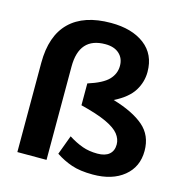

<svg xmlns="http://www.w3.org/2000/svg" viewBox="-110 -847 918 960"><g transform="rotate(15 348.5 -367.0)"><path d="M62 0V-462Q62 -602 135 -673.5Q208 -745 348 -745Q457 -745 522 -695.5Q587 -646 587 -555Q587 -503 559 -457.5Q531 -412 460 -376Q565 -345 620 -297.5Q675 -250 675 -170Q675 -87 615 -38Q555 11 455 11Q389 11 345 -4Q301 -19 262 -45L299 -145Q337 -121 372 -108.5Q407 -96 450 -96Q490 -96 511 -114Q532 -132 532 -165Q532 -193 512.5 -218Q493 -243 444.5 -265.5Q396 -288 311 -309V-422Q387 -446 416.5 -477Q446 -508 446 -549Q446 -588 420 -611.5Q394 -635 348 -635Q213 -635 213 -483V0Z"/></g></svg>

Font: Mulish ExtraBold
Style: Regular
Weight: 800
Designer: Vernon Adams
Foundry: Vernon Adams
Version: Version 3.603; ttfautohint (v1.8.3)